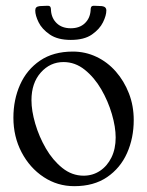

<svg xmlns="http://www.w3.org/2000/svg" viewBox="-20 -628 505 659"><path d="M235 11Q177 11 129.5 -20.5Q82 -52 54 -105.5Q26 -159 26 -224Q26 -286 49 -337.5Q72 -389 117.5 -420Q163 -451 230 -451Q273 -451 311 -433Q349 -415 377.5 -382.5Q406 -350 422.5 -307.5Q439 -265 439 -216Q439 -154 416 -102.5Q393 -51 347.5 -20Q302 11 235 11ZM267 -25Q298 -25 323 -41.5Q348 -58 362.5 -87.5Q377 -117 377 -156Q377 -192 364 -236.5Q351 -281 327.5 -321.5Q304 -362 271 -388.5Q238 -415 198 -415Q152 -415 120 -379Q88 -343 88 -284Q88 -248 101 -203.5Q114 -159 137.5 -118.5Q161 -78 194 -51.5Q227 -25 267 -25ZM223 -491Q178 -491 151 -509.5Q124 -528 112.5 -551.5Q101 -575 101 -592Q101 -599 104.5 -602.5Q108 -606 116 -607Q119 -607 126 -607.5Q133 -608 138 -608Q148 -609 151.5 -606Q155 -603 155 -592Q157 -565 175 -548Q193 -531 223 -531Q253 -531 271 -548Q289 -565 291 -592Q291 -603 294.5 -606Q298 -609 308 -608Q313 -608 320 -607.5Q327 -607 330 -607Q345 -605 345 -592Q345 -575 333.5 -551.5Q322 -528 295.5 -509.5Q269 -491 223 -491Z"/></svg>

Font: Young Serif Light
Style: Regular
Weight: 300
Designer: Bastien Sozeau
Foundry: NBR — Bastien Sozeau
Version: Version 5.001